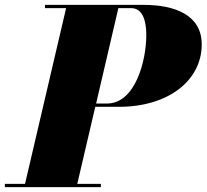

<svg xmlns="http://www.w3.org/2000/svg" viewBox="-65 -770 850 790"><path d="M-45 -13.5V0H350V-13.5H253L327 -330.5H425C626 -330.5 765 -437.5 765 -587.5C765 -707.5 656 -750 525 -750H120V-736.5H207L38 -13.5ZM475 -736.5C521 -736.5 537 -686 537 -627C537 -518 491 -344 375 -344H330.5L422 -736.5Z"/></svg>

Font: Bodoni* 16pt Fatface
Style: Italic
Weight: 900
Italic angle: -13°
Version: Version 2.3